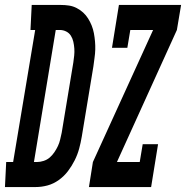

<svg xmlns="http://www.w3.org/2000/svg" viewBox="-81 -755 751 775"><path d="M-61 0 -56 -101H-28L61 -634H42L47 -735H165Q182 -735 198 -732.5Q214 -730 228.5 -722.5Q243 -715 254.5 -704.5Q266 -694 274.5 -680.5Q283 -667 289 -652Q295 -637 298 -621Q301 -605 302.5 -588Q304 -571 303.5 -554.5Q303 -538 300.5 -521Q298 -504 296 -487L249 -203Q245 -179 238.5 -155Q232 -131 220.5 -108Q209 -85 193.5 -64.5Q178 -44 156.5 -28.5Q135 -13 111 -6.5Q87 0 63 0ZM56 -101H68Q81 -101 95 -105.5Q109 -110 119.5 -119Q130 -128 138.5 -140.5Q147 -153 153 -166Q159 -179 162 -192.5Q165 -206 168 -219L215 -503Q217 -517 218.5 -531Q220 -545 219 -559Q218 -573 215 -586.5Q212 -600 205 -611Q198 -622 186 -628Q174 -634 160 -634H144ZM278 0 294 -101 537 -634H445L433 -562H371L399 -735H650L633 -634L391 -101H483L495 -173H557L529 0Z"/></svg>

Font: Iosevka Slab Extended Oblique
Style: Bold
Weight: 700
Width: 7
Italic angle: -9°
Monospace: yes
Designer: Belleve Invis
Foundry: Belleve Invis
Version: Version 11.1.1; ttfautohint (v1.8.3)